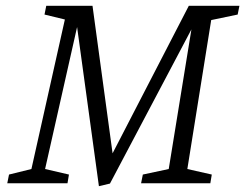

<svg xmlns="http://www.w3.org/2000/svg" viewBox="-20 -630 843 660"><path d="M320 10 245 -537 135 -49 217 -30 212 0H5L11 -30L88 -49L203 -563L133 -580L139 -610H298L367 -103L629 -610H803L797 -580L706 -561L624 -49L708 -30L703 0H465L471 -30L560 -49L638 -529L358 1Z"/></svg>

Font: Manuale Light
Style: Italic
Weight: 300
Italic angle: -11°
Version: Version 1.002